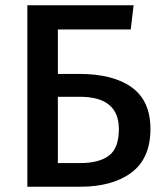

<svg xmlns="http://www.w3.org/2000/svg" viewBox="-20 -710 640 730"><path d="M477 -598H200V-429H280Q411 -429 481.5 -377.5Q552 -326 552 -220Q552 -108 480 -54Q408 0 284 0H84V-690H488ZM200 -342V-90H285Q357 -90 394.5 -118.5Q432 -147 432 -219Q432 -342 284 -342Z"/></svg>

Font: Fira Mono Medium
Style: Regular
Weight: 500
Designer: Carrois Corporate & Edenspiekermann AG
Foundry: Carrois Corporate GbR & Edenspiekermann AG
Version: Version 3.206